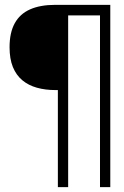

<svg xmlns="http://www.w3.org/2000/svg" viewBox="-20 -695 511 793"><path d="M219 78H261.5V-631.5H393V78H435.5V-675H208.5Q146 -675 104 -656.2Q62 -637.5 40.8 -598.8Q19.5 -560 19.5 -500Q19.5 -452 33.2 -418.2Q47 -384.5 72.2 -363.5Q97.5 -342.5 132.2 -332.8Q167 -323 208.5 -323H219Z"/></svg>

Font: Anybody UltraCondensed Thin Light
Style: Regular
Weight: 300
Version: Version 1.111